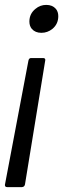

<svg xmlns="http://www.w3.org/2000/svg" viewBox="-37 -525 284 784"><path d="M53 239H-8Q-17 239 -17 230L79 -277Q81 -288 90 -288H139Q148 -288 148 -280L65 228Q63 238 53 239ZM132 -391Q107 -391 93 -407Q83 -419 83 -437Q83 -469 108 -489Q127 -505 152 -505Q177 -505 191 -489Q201 -477 201 -459Q201 -427 177 -407Q157 -391 132 -391Z"/></svg>

Font: YamahaIndonesia935. App
Style: Italic
Weight: 400
Italic angle: -10°
Designer: Dalton Maag Ltd
Foundry: Dalton Maag Ltd
Version: Version 1.002; January 01, 2024; Regular/Italic